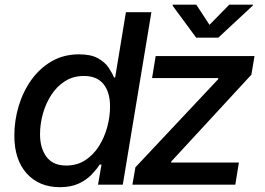

<svg xmlns="http://www.w3.org/2000/svg" viewBox="-20 -779 1117 810"><path d="M232.9 10.7Q145 10.7 92.8 -47.1Q40.5 -105 40.5 -207Q40.5 -270.5 58.8 -331.5Q77.1 -392.6 112.3 -441.9Q147.5 -491.2 198.2 -520.5Q249 -549.8 313.5 -549.8Q363.8 -549.8 393.3 -533.2Q422.9 -516.6 438.2 -493.7Q453.6 -470.7 460.9 -452.1H465.8L511.2 -727.5H618.7L498 0H393.6L408.2 -84.5H400.4Q386.7 -63.5 365.5 -41.5Q344.2 -19.5 311.5 -4.4Q278.8 10.7 232.9 10.7ZM259.3 -80.6Q304.7 -80.6 339.1 -102.8Q373.5 -125 397 -161.9Q420.4 -198.7 432.4 -242.9Q444.3 -287.1 444.3 -330.1Q444.3 -389.6 416.7 -424.1Q389.2 -458.5 334 -458.5Q288.6 -458.5 254.2 -436.5Q219.7 -414.6 196.3 -378.4Q172.9 -342.3 160.9 -299.1Q148.9 -255.9 148.9 -212.4Q148.9 -153.8 176.3 -117.2Q203.6 -80.6 259.3 -80.6ZM538.6 0 551.3 -73.2 900.4 -444.8 900.9 -449.7H621.6L636.7 -542.5H1053.7L1040.5 -463.9L702.6 -97.7L701.7 -93.3H987.8L972.7 0ZM808.1 -759.3 863.8 -674.3 947.3 -759.3H1047.4L1046.4 -755.4L900.9 -620.1H807.6L708 -755.4L709 -759.3Z"/></svg>

Font: Inter 16pt Medium
Style: Italic
Weight: 500
Italic angle: -9.3988°
Version: Version 4.001;git-66647c0bb